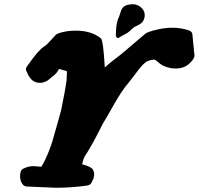

<svg xmlns="http://www.w3.org/2000/svg" viewBox="-20 -886 933 901"><path d="M557.6 -720.7 534.2 -707Q523.4 -709 523.4 -724.6Q523.4 -727.5 523.9 -732.4Q524.4 -737.3 524.4 -740.2Q525.4 -775.4 536.1 -801.8Q539.1 -807.6 543 -820.3Q546.9 -833 549.3 -839.4Q551.8 -845.7 558.6 -852.5Q565.4 -859.4 575.2 -862.3Q583 -864.3 589.8 -865.2Q596.7 -866.2 602.5 -866.2Q628.9 -866.2 647.5 -845.7Q659.2 -832 659.2 -814.5Q659.2 -805.7 656.2 -797.9Q652.3 -785.2 643.6 -777.8Q634.8 -770.5 623.5 -765.6Q612.3 -760.7 607.4 -756.8Q599.6 -751 592.8 -744.1Q585.9 -737.3 579.6 -732.9Q573.2 -728.5 557.6 -720.7ZM892.6 -625Q892.6 -609.4 867.7 -586.9Q842.8 -564.5 803.7 -564.5Q776.4 -564.5 749 -576.2Q738.3 -581.1 728.5 -588.9Q718.8 -596.7 712.9 -601.6Q707 -606.4 703.1 -606.4Q677.7 -604.5 662.1 -592.8Q646.5 -581.1 621.6 -547.4Q596.7 -513.7 584 -499Q550.8 -460 512.7 -392.1Q474.6 -324.2 461.9 -304.7Q437.5 -254.9 418.5 -220.7Q399.4 -186.5 392.6 -175.8Q385.7 -165 379.9 -155.8Q374 -146.5 372.1 -140.1Q370.1 -133.8 365.2 -115.2Q405.3 -104.5 414.1 -92.8Q421.9 -81.1 421.9 -67.4Q421.9 -59.6 419.4 -51.3Q417 -43 414.1 -39.1L412.1 -35.2Q406.2 -17.6 390.6 -15.6Q317.4 -4.9 243.2 -4.9Q237.3 -4.9 105.5 -10.7Q90.8 -11.7 82.5 -26.4Q74.2 -41 74.2 -59.6Q74.2 -87.9 89.8 -94.7Q112.3 -106.4 137.7 -106.4Q146.5 -106.4 157.2 -105Q168 -103.5 169.9 -103.5Q173.8 -103.5 174.8 -104.5Q191.4 -131.8 204.6 -164.6Q217.8 -197.3 224.6 -218.8Q231.4 -240.2 245.1 -290.5Q258.8 -340.8 266.6 -367.2Q278.3 -424.8 284.7 -460Q291 -495.1 292 -504.9Q293 -514.6 293.5 -530.8Q293.9 -546.9 293.9 -551.8L257.8 -562.5Q255.9 -561.5 253.4 -556.6Q251 -551.8 243.7 -542.5Q236.3 -533.2 222.7 -524.4Q221.7 -523.4 215.3 -517.6Q209 -511.7 203.6 -508.3Q198.2 -504.9 188.5 -501Q178.7 -497.1 168 -497.1Q160.2 -497.1 156.2 -498Q145.5 -500 137.2 -505.4Q128.9 -510.7 123.5 -517.6Q118.2 -524.4 114.7 -529.8Q111.3 -535.2 109.4 -541L107.4 -545.9Q96.7 -560.5 105.5 -573.2Q138.7 -620.1 156.7 -640.1Q174.8 -660.2 185.1 -666.5Q195.3 -672.9 201.2 -678.7L242.2 -722.7Q249 -729.5 276.4 -735.8Q303.7 -742.2 335.9 -742.2Q409.2 -742.2 453.1 -706.1Q464.8 -697.3 471.7 -569.3Q498 -593.8 547.9 -630.9L664.1 -729.5Q666 -731.4 681.6 -737.3Q697.3 -743.2 728.5 -749.5Q759.8 -755.9 789.1 -755.9Q829.1 -755.9 867.2 -743.2Q881.8 -737.3 882.8 -724.6Z"/></svg>

Font: Essays1743
Style: BoldItalic
Weight: 700
Italic angle: -10°
Designer: Based on the typeface in a 1743 English translation of the essays of Montaigne.  PostScript/TrueType font designed by Jo
Version: Version 002.100